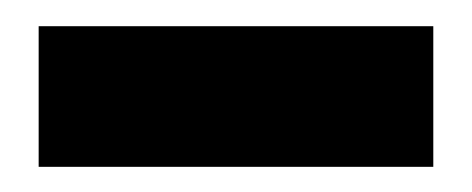

<svg xmlns="http://www.w3.org/2000/svg" viewBox="-20 -757 364 148"><path d="M9.8 -736.8H314V-628.4H9.8Z"/></svg>

Font: Newest Shape
Style: Bold
Weight: 700
Designer: Wojciech Kalinowski "wmk69" (wmk69@o2.pl)
Foundry: Wojciech Kalinowski "wmk69" (wmk69@o2.pl)
Version: Version 1.0.0; 2022-02-24